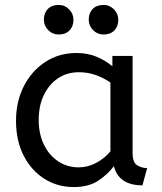

<svg xmlns="http://www.w3.org/2000/svg" viewBox="-20 -747 657 779"><path d="M279 12Q214 12 161 -21Q108 -54 76.5 -114.5Q45 -175 45 -257Q45 -335 76.5 -397Q108 -459 163.5 -495.5Q219 -532 291 -532Q336 -532 372.5 -516.5Q409 -501 436 -478V-520H518V-126Q518 -88 536.5 -76.5Q555 -65 577 -65L558 5Q462 5 442 -73Q419 -41 379.5 -14.5Q340 12 279 12ZM299 -68Q337 -68 371 -86.5Q405 -105 428 -133V-412Q401 -431 368.5 -442.5Q336 -454 300 -454Q252 -454 215.5 -429.5Q179 -405 158 -361.5Q137 -318 137 -260Q137 -204 158 -160.5Q179 -117 216 -92.5Q253 -68 299 -68ZM400 -607Q375 -607 357.5 -625Q340 -643 340 -667Q340 -694 356 -710.5Q372 -727 400 -727Q425 -727 442.5 -709Q460 -691 460 -667Q460 -640 444 -623.5Q428 -607 400 -607ZM218 -607Q193 -607 175.5 -625Q158 -643 158 -667Q158 -694 174 -710.5Q190 -727 218 -727Q243 -727 260.5 -709Q278 -691 278 -667Q278 -640 262 -623.5Q246 -607 218 -607Z"/></svg>

Font: ABeeZee
Style: Regular
Weight: 400
Designer: Anja Meiners
Foundry: Anja Meiners
Version: Version 1.003; ttfautohint (v1.8.3)